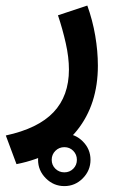

<svg xmlns="http://www.w3.org/2000/svg" viewBox="-35 -312 408 674"><path d="M98.6 249Q98.6 211.4 126 184.3Q153.3 157.2 190.9 157.2Q228.5 157.2 255.6 184.3Q282.7 211.4 282.7 249Q282.7 286.6 255.6 314Q228.5 341.3 190.9 341.3Q153.3 341.3 126 314Q98.6 286.6 98.6 249ZM146.5 249Q146.5 267.6 159.4 280.3Q172.4 293 190.9 293Q209.5 293 222.2 280.3Q234.9 267.6 234.9 249Q234.9 230.5 222.2 217.5Q209.5 204.6 190.9 204.6Q172.4 204.6 159.4 217.5Q146.5 230.5 146.5 249ZM22.9 264.2 -14.6 163.6Q98.6 139.2 152.8 82Q207 24.9 207 -67.9Q207 -110.8 195.8 -160.6Q184.6 -210.4 168.5 -258.3L271.5 -292.5Q290 -241.2 299.3 -186.8Q308.6 -132.3 308.6 -81.5Q308.6 54.2 235.6 145.5Q162.6 236.8 22.9 264.2Z"/></svg>

Font: Vazirmatn FD NL Medium
Style: Regular
Weight: 500
Designer: Saber Rastikerdar
Foundry: Saber Rastikerdar
Version: Version 33.003